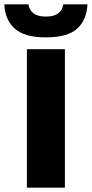

<svg xmlns="http://www.w3.org/2000/svg" viewBox="-49 -866 424 886"><path d="M250.5 0H75V-639H250.5ZM162.5 -693.5Q63.5 -693.5 18.8 -734.2Q-26 -775 -29 -846H82.5Q86 -819.5 105.5 -804.5Q125 -789.5 162.5 -789.5Q199.5 -789.5 219.2 -804Q239 -818.5 243 -846H354.5Q351.5 -775 307.5 -734.2Q263.5 -693.5 162.5 -693.5Z"/></svg>

Font: Anek Latin Expanded
Style: Bold
Weight: 700
Width: 7
Designer: Yesha Goshar
Foundry: Ek Type
Version: Version 1.003